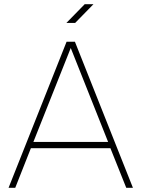

<svg xmlns="http://www.w3.org/2000/svg" viewBox="-20 -900 678 920"><path d="M339 -700 617 0H585L509 -190H128L53 0H21L299 -700ZM319 -670 140 -220H498ZM428 -880 340 -790H298L386 -880Z"/></svg>

Font: Metropolitano Thin
Style: Regular
Weight: 250
Designer: Fonts by Alex Slobzheninov & Chris M. Simpson / Changes by Cristiano Sobral
Foundry: Fonts by Alex Slobzheninov & Chris M. Simpson / Changes by Cristiano Sobral
Version: Version 1.00;August 30, 2020;FontCreator 13.0.0.2681 64-bit